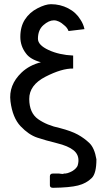

<svg xmlns="http://www.w3.org/2000/svg" viewBox="-20 -721 500 916"><path d="M266 -110Q320 -96 351 -79Q382 -62 406.5 -38.5Q431 -15 440 39Q440 106 418 128Q392 154 352 164Q312 174 233 175Q218 175 218 163V120Q218 114 221.5 110.5Q225 107 232 107H262Q274 109 283 109V107Q301 109 327 94Q344 83 350 70Q353 61 354 51Q357 17 331 -4Q305 -25 251 -38Q198 -51 157.5 -64.5Q117 -78 78.5 -118.5Q40 -159 30 -237Q20 -315 83 -375Q120 -410 175 -424Q124 -438 104 -466Q77 -501 77 -545Q77 -594 99 -628Q121 -662 159 -681.5Q197 -701 223 -701Q267 -701 305 -681.5Q343 -662 364 -627Q378 -606 383 -582L307 -573Q301 -589 287 -600Q261 -624 237 -624Q213 -624 187 -601Q161 -578 161 -536Q161 -506 211.5 -482.5Q262 -459 329 -456V-394Q275 -395 197 -355Q119 -315 119.5 -248.5Q120 -182 162 -152.5Q204 -123 266 -110Z"/></svg>

Font: Barlow_Medium_SS
Style: Regular
Weight: 500
Designer: Jeremy Tribby
Foundry: Jeremy Tribby
Version: Version 1.101 August 23, 2024